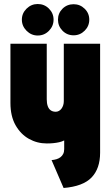

<svg xmlns="http://www.w3.org/2000/svg" viewBox="-20 -918 560 957"><path d="M168 -898Q136 -898 112.5 -875Q89 -852 89 -820Q89 -788 112.5 -764.5Q136 -741 168 -741Q201 -741 224 -764.5Q247 -788 247 -820Q247 -852 224 -875Q201 -898 168 -898ZM347 -897Q314 -897 291.5 -874.5Q269 -852 269 -820Q269 -788 291.5 -765Q314 -742 347 -742Q379 -742 402 -765Q425 -788 425 -820Q425 -852 402 -874.5Q379 -897 347 -897ZM479 -157V-700H298V-414Q298 -403 295 -393.5Q292 -384 286.5 -376.5Q281 -369 273.5 -365Q266 -361 258 -361Q243 -361 233 -368Q223 -375 218 -389Q213 -403 213 -423V-700H32V-405Q32 -339 57.5 -294Q83 -249 124 -226Q165 -203 213 -203Q231 -203 246 -204.5Q261 -206 274.5 -209Q288 -212 300 -218V-175Q300 -161 295 -151Q290 -141 281.5 -134.5Q273 -128 261.5 -124.5Q250 -121 237 -120L297 19Q394 11 436.5 -33.5Q479 -78 479 -157Z"/></svg>

Font: Advent Pro Black
Style: Regular
Weight: 900
Version: Version 3.000